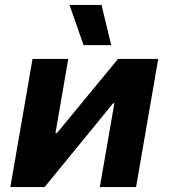

<svg xmlns="http://www.w3.org/2000/svg" viewBox="-20 -759 684 779"><path d="M22 0H161L439 -340H444L385 0H532L622 -520H459L211 -219H205L257 -520H112ZM319 -576H431L392 -739H262Z"/></svg>

Font: Fixel Display 20240404
Style: Bold Italic
Weight: 700
Italic angle: -10°
Designer: AlfaBravo + MacPaw
Foundry: Kyrylo Tkachov, Marchela Mozhyna, Serhii Makarenko, Maria Weinstein, Zakhar Kryvoshyya
Version: Version 1.211;Glyphs 3.2 (3225)